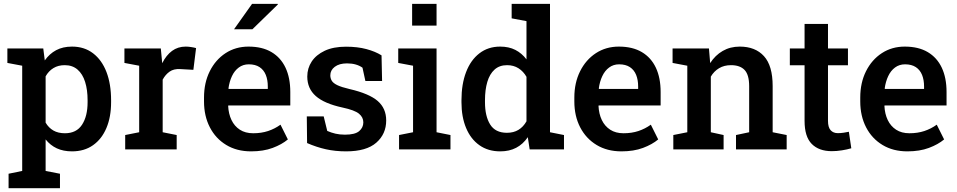

<svg xmlns="http://www.w3.org/2000/svg" viewBox="-20 -782 5011 1005"><path d="M24.9 203.1V127.4L96.2 112.8V-438L18.6 -452.6V-528.3H206.5L214.4 -465.8Q238.8 -500.5 273.9 -519.3Q309.1 -538.1 356.9 -538.1Q421.4 -538.1 467.3 -502.9Q513.2 -467.8 537.4 -404.8Q561.5 -341.8 561.5 -257.3V-247.1Q561.5 -169.9 537.1 -112.1Q512.7 -54.2 467 -22Q421.4 10.3 356.9 10.3Q311.5 10.3 277.3 -5.6Q243.2 -21.5 218.8 -52.2V112.8L293.9 127.4V203.1ZM319.8 -84.5Q380.4 -84.5 409.4 -129.2Q438.5 -173.8 438.5 -247.1V-257.3Q438.5 -312 425.5 -353.3Q412.6 -394.5 386 -417.7Q359.4 -440.9 318.8 -440.9Q284.7 -440.9 259.5 -425.5Q234.4 -410.2 218.8 -382.3V-140.1Q234.4 -113.3 259.3 -98.9Q284.2 -84.5 319.8 -84.5Z M635.3 0V-75.2L708.5 -89.8V-438L631.3 -452.6V-528.3H821.8L828.1 -461.9L829.1 -451.2Q850.1 -493.2 880.6 -515.6Q911.1 -538.1 952.1 -538.1Q965.8 -538.1 981.2 -535.6Q996.6 -533.2 1006.3 -530.3L992.2 -416.5L923.3 -420.4Q889.6 -422.4 867.9 -407.2Q846.2 -392.1 831.5 -365.2V-89.8L904.8 -75.2V0Z M1294.4 10.3Q1219.7 10.3 1164.3 -23.2Q1108.9 -56.6 1078.4 -115.7Q1047.9 -174.8 1047.9 -251V-271.5Q1047.9 -348.6 1077.9 -408.9Q1107.9 -469.2 1160.6 -503.7Q1213.4 -538.1 1280.8 -538.1Q1352.5 -538.1 1401.1 -509.3Q1449.7 -480.5 1474.6 -427.5Q1499.5 -374.5 1499.5 -300.3V-230H1175.3L1174.3 -227.5Q1176.3 -186 1191.7 -153.8Q1207 -121.6 1235.6 -103Q1264.2 -84.5 1305.2 -84.5Q1348.1 -84.5 1383.3 -96.2Q1418.5 -107.9 1448.2 -129.4L1486.8 -52.2Q1455.6 -25.9 1407.2 -7.8Q1358.9 10.3 1294.4 10.3ZM1177.2 -316.4H1381.8V-329.1Q1381.8 -363.8 1371.3 -389.9Q1360.8 -416 1338.6 -430.7Q1316.4 -445.3 1282.2 -445.3Q1252.4 -445.3 1230 -428.7Q1207.5 -412.1 1194.1 -383.5Q1180.7 -355 1175.8 -318.8ZM1205.1 -628.9 1299.3 -761.7H1433.6L1434.6 -758.8L1301.3 -628.9H1209Z M1791.5 10.3Q1734.9 10.3 1685.8 -0.7Q1636.7 -11.7 1587.4 -33.2L1585.9 -172.9H1674.3L1692.9 -96.7Q1713.9 -87.4 1736.1 -82.3Q1758.3 -77.1 1785.6 -77.1Q1838.4 -77.1 1860.1 -95.7Q1881.8 -114.3 1881.8 -141.6Q1881.8 -168 1859.1 -186.8Q1836.4 -205.6 1772.5 -219.2Q1677.7 -239.7 1633.1 -279.1Q1588.4 -318.4 1588.4 -381.3Q1588.4 -424.8 1611.6 -460Q1634.8 -495.1 1679.9 -516.4Q1725.1 -537.6 1791 -537.6Q1851.1 -537.6 1897.7 -525.1Q1944.3 -512.7 1977.1 -492.2L1980 -357.9H1892.6L1877.4 -427.7Q1862.3 -438.5 1842.3 -444.3Q1822.3 -450.2 1796.4 -450.2Q1755.9 -450.2 1732.4 -432.4Q1709 -414.6 1709 -387.7Q1709 -372.1 1716.6 -359.4Q1724.1 -346.7 1745.8 -336.2Q1767.6 -325.7 1809.6 -315.9Q1912.6 -292 1957 -253.4Q2001.5 -214.8 2001.5 -151.4Q2001.5 -80.6 1949.7 -35.2Q1897.9 10.3 1791.5 10.3Z M2068.8 0V-75.2L2142.1 -89.8V-438L2064.5 -452.6V-528.3H2265.1V-89.8L2337.9 -75.2V0ZM2137.2 -647.9V-761.7H2265.1V-647.9Z M2598.6 10.3Q2534.7 10.3 2489.3 -22Q2443.8 -54.2 2419.7 -112.1Q2395.5 -169.9 2395.5 -247.1V-257.3Q2395.5 -341.8 2419.7 -404.8Q2443.8 -467.8 2489.5 -502.9Q2535.2 -538.1 2598.1 -538.1Q2643.6 -538.1 2677.5 -520.8Q2711.4 -503.4 2735.8 -471.2V-671.4L2658.2 -686V-761.7H2735.8H2858.9V-89.8L2932.1 -75.2V0H2752.4L2742.7 -64Q2717.8 -27.3 2681.9 -8.5Q2646 10.3 2598.6 10.3ZM2633.3 -86.9Q2668.5 -86.9 2693.8 -102.3Q2719.2 -117.7 2735.8 -147V-379.9Q2719.7 -408.2 2694.1 -424.6Q2668.5 -440.9 2634.3 -440.9Q2594.2 -440.9 2568.6 -417.7Q2543 -394.5 2530.8 -353.3Q2518.6 -312 2518.6 -257.3V-247.1Q2518.6 -173.8 2545.7 -130.4Q2572.8 -86.9 2633.3 -86.9Z M3232.9 10.3Q3158.2 10.3 3102.8 -23.2Q3047.4 -56.6 3016.8 -115.7Q2986.3 -174.8 2986.3 -251V-271.5Q2986.3 -348.6 3016.4 -408.9Q3046.4 -469.2 3099.1 -503.7Q3151.9 -538.1 3219.2 -538.1Q3291 -538.1 3339.6 -509.3Q3388.2 -480.5 3413.1 -427.5Q3438 -374.5 3438 -300.3V-230H3113.8L3112.8 -227.5Q3114.7 -186 3130.1 -153.8Q3145.5 -121.6 3174.1 -103Q3202.6 -84.5 3243.7 -84.5Q3286.6 -84.5 3321.8 -96.2Q3356.9 -107.9 3386.7 -129.4L3425.3 -52.2Q3394 -25.9 3345.7 -7.8Q3297.4 10.3 3232.9 10.3ZM3115.7 -316.4H3320.3V-329.1Q3320.3 -363.8 3309.8 -389.9Q3299.3 -416 3277.1 -430.7Q3254.9 -445.3 3220.7 -445.3Q3190.9 -445.3 3168.5 -428.7Q3146 -412.1 3132.6 -383.5Q3119.1 -355 3114.3 -318.8Z M3504.4 0V-75.2L3577.6 -89.8V-438L3500.5 -452.6V-528.3H3690.9L3697.3 -451.7Q3723.6 -492.7 3762.9 -515.4Q3802.2 -538.1 3852.1 -538.1Q3933.6 -538.1 3979 -488Q4024.4 -438 4024.4 -331.5V-89.8L4097.7 -75.2V0H3832.5V-75.2L3901.4 -89.8V-330.6Q3901.4 -390.6 3877.4 -415.8Q3853.5 -440.9 3806.2 -440.9Q3770.5 -440.9 3743.9 -425Q3717.3 -409.2 3700.7 -380.9V-89.8L3767.6 -75.2V0Z M4334 9.3Q4266.6 9.3 4229 -28.6Q4191.4 -66.4 4191.4 -149.4V-440.4H4114.3V-528.3H4191.4V-656.7H4314V-528.3H4418.5V-440.4H4314V-149.4Q4314 -115.7 4327.9 -100.3Q4341.8 -85 4365.7 -85Q4379.4 -85 4396.2 -87.4Q4413.1 -89.8 4423.3 -92.3L4436 -5.9Q4414.6 0.5 4387 4.9Q4359.4 9.3 4334 9.3Z M4729.5 10.3Q4654.8 10.3 4599.4 -23.2Q4543.9 -56.6 4513.4 -115.7Q4482.9 -174.8 4482.9 -251V-271.5Q4482.9 -348.6 4512.9 -408.9Q4543 -469.2 4595.7 -503.7Q4648.4 -538.1 4715.8 -538.1Q4787.6 -538.1 4836.2 -509.3Q4884.8 -480.5 4909.7 -427.5Q4934.6 -374.5 4934.6 -300.3V-230H4610.4L4609.4 -227.5Q4611.3 -186 4626.7 -153.8Q4642.1 -121.6 4670.7 -103Q4699.2 -84.5 4740.2 -84.5Q4783.2 -84.5 4818.4 -96.2Q4853.5 -107.9 4883.3 -129.4L4921.9 -52.2Q4890.6 -25.9 4842.3 -7.8Q4793.9 10.3 4729.5 10.3ZM4612.3 -316.4H4816.9V-329.1Q4816.9 -363.8 4806.4 -389.9Q4795.9 -416 4773.7 -430.7Q4751.5 -445.3 4717.3 -445.3Q4687.5 -445.3 4665 -428.7Q4642.6 -412.1 4629.2 -383.5Q4615.7 -355 4610.8 -318.8Z"/></svg>

Font: Roboto Slab LO Medium
Style: Regular
Weight: 500
Designer: Google
Version: Version 2.000